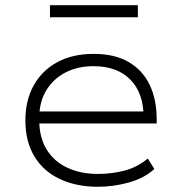

<svg xmlns="http://www.w3.org/2000/svg" viewBox="-20 -706 693 734"><path d="M354 8Q272 8 209 -21.5Q146 -51 111.5 -108Q77 -165 77 -246Q77 -321 108 -378Q139 -435 197.5 -467.5Q256 -500 338 -500Q419 -500 472.5 -468.5Q526 -437 552.5 -381Q579 -325 579 -250V-234H110V-280H555L529 -257Q529 -350 478.5 -401.5Q428 -453 337 -453Q278 -453 231.5 -429.5Q185 -406 157.5 -361.5Q130 -317 130 -255V-247Q130 -181 158 -135Q186 -89 237 -65Q288 -41 355 -41Q406 -41 455 -53.5Q504 -66 545 -100L570 -60Q532 -25 473 -8.5Q414 8 354 8ZM171 -640V-686H507V-640Z"/></svg>

Font: Nunito Sans 7pt SemiExpanded ExtraLight
Style: Regular
Weight: 250
Width: 6
Designer: Vernon Adams
Foundry: Vernon Adams
Version: Version 3.101;gftools[0.9.27]